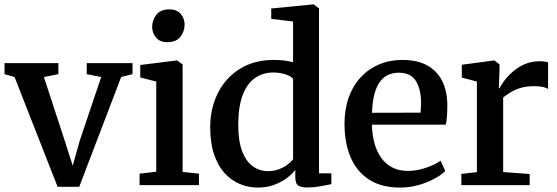

<svg xmlns="http://www.w3.org/2000/svg" viewBox="-24 -839 2526 870"><path d="M237 7.5 42 -490 -3.5 -503V-553H240.5V-503L175 -490L268 -205.5L305.5 -88.5L337.5 -202L434.5 -490L369 -503V-553H576.5V-503L525 -490L335 7.5Z M608.5 0V-52L684 -61V-469.5L611.5 -488V-544.5L776 -565H779L803.5 -547V-60L877.5 -52V0ZM734.5 -648Q700.5 -648 683 -668.8Q665.5 -689.5 665.5 -717Q665.5 -748.5 684.8 -772.5Q704 -796.5 742.5 -796.5H743.5Q777.5 -796.5 795 -776Q812.5 -755.5 812.5 -728Q812.5 -696.5 793.2 -672.2Q774 -648 735.5 -648Z M1145.5 11Q1102 11 1062.8 -5.2Q1023.5 -21.5 993.2 -55Q963 -88.5 945.8 -140.2Q928.5 -192 928.5 -262.5Q928.5 -346.5 962.5 -415.8Q996.5 -485 1061.5 -526.2Q1126.5 -567.5 1218.5 -567.5Q1242 -567.5 1264 -564.8Q1286 -562 1304 -557V-741.5L1205 -753.5V-800.5L1393.5 -819H1397.5L1421.5 -801V-53.5H1477.5V-4.5Q1456.5 0 1427 5.2Q1397.5 10.5 1367.5 10.5Q1341.5 10.5 1327.8 2Q1314 -6.5 1314 -38V-69.5Q1298 -48 1272.5 -29.8Q1247 -11.5 1214.8 -0.2Q1182.5 11 1145.5 11ZM1190.5 -63.5Q1217 -63.5 1239.2 -71.8Q1261.5 -80 1278 -92.5Q1294.5 -105 1304 -117V-481.5Q1296.5 -493 1270.5 -501.8Q1244.5 -510.5 1213.5 -510.5Q1169.5 -510.5 1134 -487.2Q1098.5 -464 1077.5 -412.8Q1056.5 -361.5 1055.5 -278Q1055 -201.5 1073.2 -154Q1091.5 -106.5 1122.2 -85Q1153 -63.5 1190.5 -63.5Z M1789.5 11Q1703.5 11 1647.5 -25.8Q1591.5 -62.5 1564.2 -127.5Q1537 -192.5 1537 -277.5Q1537 -344 1556.2 -397.8Q1575.5 -451.5 1610.8 -489.2Q1646 -527 1694 -547.2Q1742 -567.5 1800 -567.5Q1896 -567.5 1948.2 -515.8Q2000.5 -464 2003 -368Q2003 -337 2001.5 -314Q2000 -291 1996 -274H1661Q1662.5 -227 1673.2 -188.5Q1684 -150 1704.5 -122.2Q1725 -94.5 1755 -79.5Q1785 -64.5 1824.5 -64.5Q1865.5 -64.5 1907.5 -79.2Q1949.5 -94 1972.5 -111L1993.5 -64.5Q1976.5 -46.5 1944.5 -29.2Q1912.5 -12 1872.2 -0.5Q1832 11 1789.5 11ZM1661.5 -328 1881.5 -328.5Q1882.5 -338 1883.2 -350Q1884 -362 1884 -372Q1884 -433 1861 -471.2Q1838 -509.5 1783 -509.5Q1758 -509.5 1736.8 -500.5Q1715.5 -491.5 1699.2 -470.8Q1683 -450 1673.2 -415Q1663.5 -380 1661.5 -328Z M2066.5 0V-51L2137 -59V-469.5L2068.5 -487.5V-545.5L2213 -565H2216.5L2239.5 -547V-527L2236.5 -439H2239.5Q2244 -449 2258 -469Q2272 -489 2295.2 -510.5Q2318.5 -532 2350.5 -546.8Q2382.5 -561.5 2422.5 -561.5Q2436.5 -561.5 2445.2 -560Q2454 -558.5 2459.5 -556.5V-435.5Q2452.5 -441 2436.8 -444.8Q2421 -448.5 2395.5 -448.5Q2358.5 -448.5 2332 -439.8Q2305.5 -431 2287 -419Q2268.5 -407 2256 -397.5V-59.5L2376 -50.5V0Z"/></svg>

Font: Merriweather 24pt SemiBold
Style: Regular
Weight: 600
Designer: Eben Sorkin
Foundry: Eben Sorkin
Version: Version 2.100